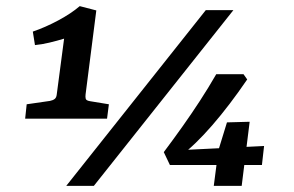

<svg xmlns="http://www.w3.org/2000/svg" viewBox="-20 -606 958 626"><path d="M259 -298Q258 -290 259.5 -284Q261 -278 274 -276L335 -266L329 -219H62L67 -266L143 -277Q153 -279 158.5 -283.5Q164 -288 165 -298L189 -480Q166 -473 141 -467Q116 -461 94 -459L87 -503Q128 -517 170 -539.5Q212 -562 240 -586L294 -572ZM196 0 651 -573H741L286 0ZM514 -110Q547 -154 576 -195Q605 -236 632 -277.5Q659 -319 685 -364H774L786 -347Q728 -262 672 -197.5Q616 -133 569 -98L558 -116L841 -130L834 -68H534ZM692 -116 720 -207 794 -209 768 0H677Z"/></svg>

Font: Yrsa
Style: Italic
Weight: 400
Italic angle: -7.10001°
Designer: Anna Giedrys (Yrsa+Rasa design), David Brezina (Yrsa art-direction, Rasa art-direction, design)
Foundry: Rosetta Type Foundry
Version: Version 2.004